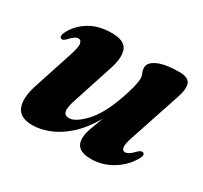

<svg xmlns="http://www.w3.org/2000/svg" viewBox="-107 -612 812 768"><g transform="rotate(30 299.0 -228.0)"><path d="M556 -116Q568 -110.5 555.5 -88Q530.5 -43.5 485 -16Q439.5 11.5 386 11.5Q316.5 11.5 316.5 -43.5Q316.5 -64.5 326.8 -93Q337 -121.5 349 -151.5Q313.5 -90.5 273 -54.8Q232.5 -19 192.2 -3.8Q152 11.5 118 11.5Q59 11.5 44 -26.5Q29 -64.5 50 -129L110.5 -314.5Q123 -353.5 119.5 -367.5Q116 -381.5 105 -381.5Q96.5 -381.5 87.5 -375.5Q78.5 -369.5 65 -354.5Q57.5 -347.5 53.2 -345.8Q49 -344 44.5 -346Q32.5 -351.5 45 -376Q66 -416.5 108 -441.8Q150 -467 209.5 -467Q268.5 -467 281.8 -434.2Q295 -401.5 275 -342L216 -161Q202 -120 206 -103Q210 -86 230.5 -86Q258.5 -86 299.8 -128.8Q341 -171.5 372.5 -259Q399.5 -334.5 399.5 -366Q399.5 -379.5 394.5 -389Q389.5 -398.5 389.5 -411.5Q389.5 -436.5 424.2 -451.8Q459 -467 521 -467Q563.5 -467 572 -444.2Q580.5 -421.5 565 -376.5L487.5 -143.5Q475.5 -108 478.2 -94Q481 -80 492.5 -80Q500.5 -80 510.2 -86Q520 -92 535.5 -108.5Q548 -119 556 -116Z"/></g></svg>

Font: Fraunces 72pt S000
Style: Bold Italic
Weight: 700
Italic angle: -16°
Version: Version 1.000; ttfautohint (v1.8.3)